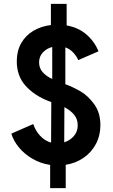

<svg xmlns="http://www.w3.org/2000/svg" viewBox="-20 -856 589 1000"><path d="M241.2 2.9Q191.4 -4.4 149.2 -29.1Q106.9 -53.7 78.4 -88.4Q49.8 -123 39.1 -160.2L153.3 -210Q164.1 -176.3 188.5 -149.4Q212.9 -122.6 246.1 -113.3L247.1 -324.7L234.4 -329.1Q160.6 -357.4 114 -408.4Q67.4 -459.5 67.4 -537.1Q67.4 -590.3 90.1 -630.6Q112.8 -670.9 153.1 -695.1Q193.4 -719.2 245.1 -725.6V-835.9H327.1V-723.6Q387.7 -712.9 429.7 -676.8Q471.7 -640.6 493.2 -588.9L387.7 -543Q378.4 -564 361.3 -582.3Q344.2 -600.6 320.3 -609.4V-417.5Q362.3 -401.9 400.4 -379.6Q438.5 -357.4 470.7 -313.2Q502.9 -269 502.9 -204.1Q502.9 -150.4 479.7 -106.4Q456.5 -62.5 415.5 -34.2Q374.5 -5.9 322.3 2.4V124H241.2ZM252 -444.3V-611.3Q222.2 -603.5 202.9 -582.5Q183.6 -561.5 183.6 -531.2Q183.6 -501.5 201.9 -480.5Q220.2 -459.5 252 -444.3ZM384.8 -203.1Q384.8 -235.8 366 -258.5Q347.2 -281.2 315.4 -297.9L314.5 -114.7Q345.2 -124.5 365 -147.7Q384.8 -170.9 384.8 -203.1Z"/></svg>

Font: Reddit Sans Vanilla
Style: Bold
Weight: 700
Designer: Stephen Hutchings
Foundry: Reddit
Version: Version 1.013